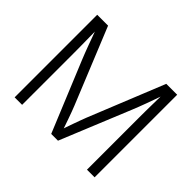

<svg xmlns="http://www.w3.org/2000/svg" viewBox="-156 -962 1196 1196"><g transform="rotate(45 441.5 -364.0)"><path d="M89.4 0V-727.5H185.1L389.6 -226.1Q396 -210 404.1 -188.5Q412.1 -167 420.4 -143.3Q428.7 -119.6 436.8 -96.4Q444.8 -73.2 451.2 -53.7H433.6Q439.9 -72.8 447.8 -95.5Q455.6 -118.2 464.1 -142.1Q472.7 -166 480.7 -188Q488.8 -210 495.1 -226.1L697.8 -727.5H793.9V0H726.6V-463.4Q726.6 -484.9 726.8 -510.3Q727.1 -535.6 727.5 -562.7Q728 -589.8 728.5 -617.4Q729 -645 729.5 -671.4H737.8Q727.5 -642.1 717.3 -612.8Q707 -583.5 697 -556.2Q687 -528.8 677.7 -505.1Q668.5 -481.4 661.1 -463.4L471.2 0H411.6L220.7 -463.4Q213.4 -481.4 204.3 -504.6Q195.3 -527.8 185.3 -554.9Q175.3 -582 164.6 -611.6Q153.8 -641.1 142.6 -671.4H152.3Q153.3 -646.5 153.6 -619.4Q153.8 -592.3 154.3 -564.9Q154.8 -537.6 155 -511.7Q155.3 -485.8 155.3 -463.4V0Z"/></g></svg>

Font: Inter 20pt Light
Style: Regular
Weight: 300
Version: Version 4.001;git-66647c0bb